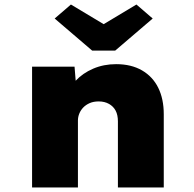

<svg xmlns="http://www.w3.org/2000/svg" viewBox="-20 -830 857 850"><path d="M122 0V-535H310L320 -411L273 -398Q284 -439 315 -472.5Q346 -506 392.5 -526Q439 -546 494 -546Q561 -546 608.5 -518.5Q656 -491 680.5 -441.5Q705 -392 705 -324V0H502V-293Q502 -321 492 -340Q482 -359 462.5 -370Q443 -381 417 -381Q394 -381 377 -373.5Q360 -366 348.5 -354Q337 -342 331 -327Q325 -312 325 -297V0H224Q181 0 155.5 0Q130 0 122 0ZM388 -606 222 -748 294 -810 454 -714H424L584 -810L656 -748L490 -606Z"/></svg>

Font: Lexend Exa Black
Style: Regular
Weight: 900
Designer: Bonnie Shaver-Troup, Thomas Jockin
Foundry: Lexend
Version: Version 1.007